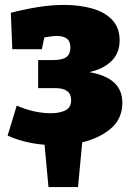

<svg xmlns="http://www.w3.org/2000/svg" viewBox="-20 -575 531 780"><path d="M11 -24 48 -146Q119 -115 187 -115Q222 -115 245.5 -126.5Q269 -138 269 -168Q269 -217 205 -217H135V-331H196Q234 -331 250 -343.5Q266 -356 266 -381Q266 -408 251 -418.5Q236 -429 211 -429Q200 -429 187 -427Q174 -425 160 -423L150 -375H30L24 -523Q78 -537 133 -546Q188 -555 240 -555Q303 -555 354.5 -540.5Q406 -526 436 -494Q466 -462 466 -411Q466 -360 433.5 -327.5Q401 -295 343 -282Q477 -259 477 -158Q477 -92 430 -52.5Q383 -13 314 3L297 185H177L161 13Q121 10 82.5 0.5Q44 -9 11 -24Z"/></svg>

Font: Bitter Black
Style: Regular
Weight: 900
Designer: Sol Matas, and Bitter project Authors
Foundry: Sol Matas
Version: Version 2.001